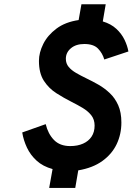

<svg xmlns="http://www.w3.org/2000/svg" viewBox="-20 -806 635 919"><path d="M215.4 93.4 231.6 3.2Q185.5 -9.5 155.6 -36.7Q125.7 -63.9 109.1 -99.2Q92.4 -134.6 86.4 -172L198.8 -211.8Q209.9 -165.4 238.3 -136.1Q266.7 -106.8 316.2 -106.8Q351.4 -106.8 377.7 -118.6Q404 -130.3 418.4 -152.2Q432.8 -174 432.8 -204.6Q432.8 -233.8 417.2 -253.8Q401.6 -273.7 376.5 -288.9Q351.4 -304 322.6 -318.4Q285.9 -336.9 249.8 -359.9Q213.8 -382.8 190.1 -419.2Q166.4 -455.7 166.4 -514.6Q166.4 -554.1 187.2 -595.8Q208 -637.4 250.2 -669Q292.4 -700.6 356.4 -710L369.8 -785.6H486L472 -703.4Q511.4 -691.6 536.8 -668Q562.3 -644.3 576.1 -615.5Q589.9 -586.8 594.6 -559.6L479.2 -521.2Q470.6 -551.2 449.3 -573.3Q428 -595.4 383.6 -595.4Q343.5 -595.4 319.4 -575Q295.2 -554.7 295.2 -524.6Q295.2 -502.1 308.5 -486Q321.9 -469.8 344.2 -456.9Q366.6 -443.9 393.4 -431Q422 -417.3 451.4 -400.6Q480.7 -383.8 505.6 -360.1Q530.6 -336.5 545.8 -302.4Q561 -268.3 561 -219.4Q561 -163.7 538.4 -116Q515.7 -68.4 469.9 -35.4Q424.1 -2.3 354.6 9.4L340.2 93.4Z"/></svg>

Font: Overpass
Style: Italic
Weight: 400
Italic angle: -10°
Designer: Delve Withrington, Dave Bailey, Thomas Jockin
Foundry: Delve Fonts LLC
Version: Version 4.000